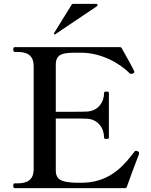

<svg xmlns="http://www.w3.org/2000/svg" viewBox="-20 -978 785 998"><path d="M264 -799C265 -799 265 -799 267 -800L480 -943C483 -945 486 -948 487 -950C487 -951 487 -951 487 -952C487 -955 484 -958 480 -958H361C357 -958 354 -957 352 -953L261 -806C260 -804 260 -804 260 -803C260 -802 262 -799 264 -799ZM695 -192C693 -193 690 -194 688 -194C685 -194 682 -194 679 -190C632 -128 562 -38 428 -29C415 -28 404 -28 393 -28C381 -28 369 -28 357 -29C303 -33 270 -42 270 -92V-362H353C382 -362 411 -362 430 -361C489 -359 521 -312 521 -263C521 -257 525 -256 533 -256C541 -256 546 -257 546 -263V-495C546 -501 541 -502 533 -502C525 -502 521 -501 521 -495C521 -446 489 -400 430 -398C411 -397 382 -397 353 -397H270V-642C270 -702 314 -704 381 -704H402C506 -704 603 -649 654 -597C656 -595 660 -594 663 -594C665 -594 668 -594 671 -596C676 -598 678 -600 678 -604C678 -605 678 -607 677 -609C675 -616 634 -690 613 -727C611 -731 608 -733 604 -733H57C51 -733 49 -729 49 -721C49 -713 51 -708 57 -708H70C115 -708 155 -696 155 -633V-100C155 -39 118 -25 70 -25H57C51 -25 49 -21 49 -13C49 -5 51 0 57 0H630C634 0 638 -2 639 -6C656 -54 678 -114 698 -165C701 -172 703 -177 703 -181C703 -186 701 -190 695 -192Z"/></svg>

Font: Shippori Mincho OTF SemiBold
Style: Regular
Weight: 600
Designer: FONTDASU
Foundry: FONTDASU / Google Inc. / but / Adobe
Version: Version 3.300;hotconv 1.0.109;makeotfexe 2.5.65596